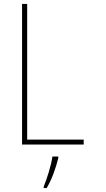

<svg xmlns="http://www.w3.org/2000/svg" viewBox="-20 -734 540 975"><path d="M405 0V-25H118V-714H92V0ZM217 221Q237 187 252 146.5Q267 106 276 69V61H246Q242 93 227.5 140.5Q213 188 202 213V221Z"/></svg>

Font: Noto Sans Mono UI Condensed Thin
Style: Regular
Weight: 250
Width: 3
Designer: Monotype Design team
Foundry: Monotype Imaging Inc.
Version: 1.000